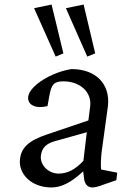

<svg xmlns="http://www.w3.org/2000/svg" viewBox="-20 -816 576 845"><path d="M206 9C250 9 294 -13 346 -62L350 -30C353 -5 366 9 387 9C398 9 417 4 437 -4L492 -23L496 -56L425 -70C423 -84 424 -118 427 -145L455 -349C466 -447 401 -512 295 -512C211 -500 110 -440 104 -390C100 -354 137 -336 189 -349L197 -393C206 -445 218 -458 259 -458C332 -458 384 -411 377 -349L369 -286L189 -225C108 -198 74 -168 68 -116C60 -51 118 9 206 9ZM130 -780 225 -567 259 -581 207 -796ZM160 -131C164 -163 181 -183 219 -194L362 -234L347 -108C311 -70 277 -52 238 -52C192 -52 155 -91 160 -131ZM270 -780 364 -567 399 -581 348 -796Z"/></svg>

Font: TPK Tissa Web
Style: Italic
Weight: 400
Italic angle: -7°
Designer: Jacques Le Bailly, Suppakit Chalermlarp | Katatrad Co.,Ltd.
Foundry: Jacques Le Bailly, Cadson Demak Co.,Ltd.
Version: Version 5.000;Glyphs 3.1.2 (3151)